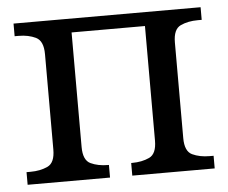

<svg xmlns="http://www.w3.org/2000/svg" viewBox="-44 -586 756 636"><g transform="rotate(-5 334.0 -268.0)"><path d="M23 0V-42H36Q69 -42 93.5 -53.5Q118 -65 118 -109V-426Q118 -470 93.5 -482Q69 -494 36 -494H23V-536H645V-494H632Q599 -494 574.5 -482.5Q550 -471 550 -427V-109Q550 -65 574.5 -53.5Q599 -42 632 -42H645V0H371V-42H374Q407 -42 431.5 -53.5Q456 -65 456 -109V-490H212V-109Q212 -65 236.5 -53.5Q261 -42 294 -42H297V0Z"/></g></svg>

Font: NotoSerif-Regular
Style: Regular
Weight: 400
Designer: Monotype Design Team
Foundry: Monotype Imaging Inc.
Version: Version 2.007; ttfautohint (v1.8) -l 8 -r 50 -G 200 -x 14 -D